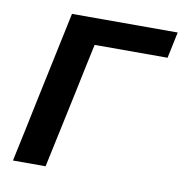

<svg xmlns="http://www.w3.org/2000/svg" viewBox="-63 -557 594 617"><g transform="rotate(10 234.0 -248.5)"><path d="M18.5 0Q30 -54.5 41 -105.5Q51.5 -156.5 64.5 -218L75 -267.5Q90 -337.5 101 -390.5Q112 -443 123.5 -497H468.5L450.5 -411.5H212.5Q205.5 -379 198.2 -344.8Q191 -310.5 182 -267.5L171.5 -218Q158.5 -156.5 147.5 -105.5Q136.5 -54.5 125 0Z"/></g></svg>

Font: Heraclito Medium
Style: Italic
Weight: 500
Italic angle: -12°
Designer: Kostas Bartsokas (font) & Cristiano Sobral (main changes)
Foundry: Kostas Bartsokas (font) & Cristiano Sobral (main changes)
Version: Version 1.00;July 8, 2020;FontCreator 13.0.0.2655 64-bit